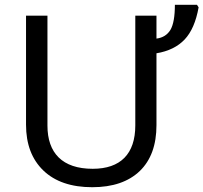

<svg xmlns="http://www.w3.org/2000/svg" viewBox="-20 -780 858 810"><path d="M550.8 -713.9V-251C550.8 -130.4 488.3 -67.9 371.1 -67.9C242.7 -67.9 180.2 -134.8 180.2 -250V-713.9H89.8V-253.9C89.8 -171.9 114.3 -107.4 163.1 -60.5C211.9 -13.7 280.8 9.8 369.1 9.8C455.6 9.8 522.5 -13.2 569.8 -58.6C616.7 -104 640.1 -168.5 640.1 -252V-555.2C690.4 -563.5 730 -583 758.8 -613.3C787.6 -643.6 807.1 -689 817.9 -749L811 -759.8H717.8C717.8 -710.4 711.4 -675.3 699.2 -654.3C686.5 -633.3 667 -620.6 640.1 -617.2V-713.9Z"/></svg>

Font: Noto Reveo Sans
Style: Regular
Weight: 400
Designer: Monotype Design team
Foundry: Monotype Imaging Inc.
Version: Version 1.04